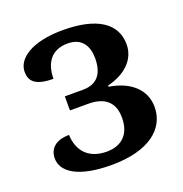

<svg xmlns="http://www.w3.org/2000/svg" viewBox="-106 -640 708 744"><g transform="rotate(-20 248.5 -268.0)"><path d="M231 10C387 10 464 -56 464 -145C464 -218 407 -266 323 -279V-284C396 -302 445 -347 445 -410C445 -498 369 -546 231 -546C103 -546 37 -499 37 -444C37 -407 57 -381 133 -381C133 -445 163 -491 231 -491C291 -491 312 -449 312 -401C312 -342 288 -302 226 -302H151V-244H226C294 -244 331 -213 331 -149C331 -79 291 -45 231 -45C162 -45 118 -84 115 -156C61 -156 32 -130 32 -89C32 -36 89 10 231 10Z"/></g></svg>

Font: Noto Serif SemiBold
Style: Regular
Weight: 600
Designer: Monotype Design Team
Foundry: Monotype Imaging Inc.
Version: Version 2.013